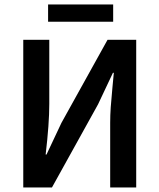

<svg xmlns="http://www.w3.org/2000/svg" viewBox="-20 -830 706 850"><path d="M83 0V-653.8H198.2V-370.1Q198.2 -281.7 182.1 -146H186L252 -286.1L456.1 -653.8H583V0H467.8V-286.1Q467.8 -319.8 470.2 -355Q472.7 -390.1 477.8 -443.1Q482.9 -496.1 483.9 -507.8H480L414.1 -368.2L210 0ZM192.9 -733.9V-810.1H481V-733.9Z"/></svg>

Font: Source Sans 3 Semibold
Style: Regular
Weight: 600
Designer: Paul D. Hunt
Foundry: Adobe
Version: Version 3.052;hotconv 1.1.0;makeotfexe 2.6.0